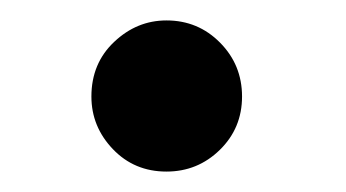

<svg xmlns="http://www.w3.org/2000/svg" viewBox="-20 -156 339 188"><path d="M143 12Q111.5 12 90.5 -10Q69.5 -32 69.5 -61.5Q69.5 -94 91.8 -115Q114 -136 143 -136Q174 -136 195.5 -114.2Q217 -92.5 217 -61.5Q217 -30.5 195.2 -9.2Q173.5 12 143 12Z"/></svg>

Font: Lucymar Sans Medium
Style: Regular
Weight: 500
Foundry: The League of Moveable Type (original font) / Main changes by Cristiano Sobral with portions from Mirco Monsees
Version: Version 2.001;August 30, 2020;FontCreator 13.0.0.2681 64-bit